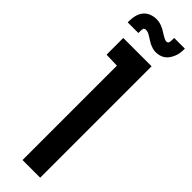

<svg xmlns="http://www.w3.org/2000/svg" viewBox="-310 -858 853 853"><g transform="rotate(45 116.0 -432.0)"><path d="M180 -860V-852Q180 -843 178.5 -833.5Q177 -824 166 -824Q160 -824 151.5 -828.5Q143 -833 138 -836Q128 -842 122 -846Q116 -850 107 -854Q91 -862 73.5 -863.5Q56 -865 39 -860Q19 -854 7 -840.5Q-5 -827 -10 -809Q-15 -791 -15 -771V-763H52V-771Q52 -782 53.5 -789.5Q55 -797 67 -797Q72 -797 79.5 -794.5Q87 -792 94 -787Q99 -784 111 -776.5Q123 -769 127 -767Q136 -763 145.5 -760Q155 -757 165 -757Q206 -757 226.5 -786Q247 -815 247 -852V-860ZM20 -595 87 -593V0H198V-700H20Z"/></g></svg>

Font: Advent Pro
Style: Bold
Weight: 700
Designer: VivaRado, Andreas Kalpakidis
Foundry: VivaRado, Andreas Kalpakidis
Version: Version 3.000